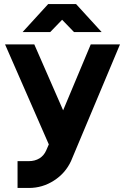

<svg xmlns="http://www.w3.org/2000/svg" viewBox="-20 -720 619 952"><path d="M92 -561H229L288 -622L347 -561H484L357 -700H219ZM5 -500 222 -4 209 26Q198 51 176 65Q153 79 123 79H67V212H123Q191 212 248 175Q276 157 297 133Q318 109 332 79L575 -500H430L293 -173L150 -500Z"/></svg>

Font: Unageo
Style: Bold
Weight: 700
Designer: Richard Sepsi
Foundry: Richard Sepsi
Version: Version 2.000